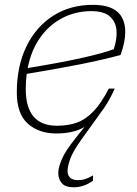

<svg xmlns="http://www.w3.org/2000/svg" viewBox="-20 -542 566 794"><path d="M410 -95 317 34.5Q283 82 271.2 113.2Q259.5 144.5 259.5 164.5Q259.5 203 303.5 203Q318.5 203 331.2 199Q344 195 364.5 183.5V205.5Q344.5 219.5 324.8 226Q305 232.5 285 232.5Q250 232.5 235.5 215.5Q221 198.5 221 173.5Q221 151 235.5 116.8Q250 82.5 294 27.5L329 -16.5Q302.5 -1.5 273.5 4.2Q244.5 10 212.5 10Q141 10 95.2 -30.5Q49.5 -71 49.5 -160Q49.5 -267.5 88.8 -349Q128 -430.5 199 -476.2Q270 -522 364.5 -522Q498 -522 498 -409.5Q498 -368.5 478.5 -314.5Q402 -294 311.2 -276Q220.5 -258 90.5 -236.5Q86.5 -206 86.5 -173.5Q86.5 -22 216 -22Q262.5 -22 298.8 -35.2Q335 -48.5 366.8 -81.8Q398.5 -115 430 -175.5H454.5Q432.5 -127 410 -95ZM357.5 -496Q293.5 -496 239.2 -468.2Q185 -440.5 147 -387.8Q109 -335 94.5 -260.5Q237 -284 320.2 -302.8Q403.5 -321.5 450.5 -338.5Q464.5 -380.5 461.8 -416.2Q459 -452 434.2 -474Q409.5 -496 357.5 -496Z"/></svg>

Font: Newsreader Caption ExtraLight
Style: Italic
Weight: 275
Italic angle: -17°
Designer: Hugues Gentile
Foundry: Production Type
Version: Version 1.001